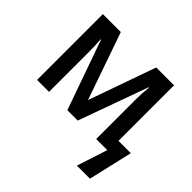

<svg xmlns="http://www.w3.org/2000/svg" viewBox="-173 -731 1112 1112"><g transform="rotate(45 382.5 -175.5)"><path d="M760 -84H659V-539H513L367 -126L223 -539H76V0H174V-317C174 -357 173 -393 170 -427H173L324 0H409L563 -427H566C562 -393 560 -356 560 -320V0H651L590 188H697Z"/></g></svg>

Font: Noto Sans Thai Medium
Style: Regular
Weight: 500
Designer: Monotype Design Team
Foundry: Monotype Imaging Inc.
Version: Version 1.901